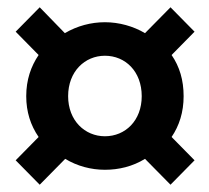

<svg xmlns="http://www.w3.org/2000/svg" viewBox="-20 -593 573 527"><path d="M159 -157C192 -137 230 -127 268 -127C306 -127 344 -136 378 -157L448 -86L514 -153L451 -217C472 -248 484 -285 484 -329C484 -373 473 -410 451 -442L514 -506L448 -573L378 -502C346 -521 307 -532 268 -532C230 -532 192 -522 158 -502L89 -573L23 -506L86 -442C65 -411 52 -374 52 -329C52 -286 64 -249 86 -217L23 -153L89 -86ZM268 -440C324 -440 369 -397 369 -329C369 -262 324 -219 268 -219C213 -219 167 -262 167 -329C167 -397 213 -440 268 -440Z"/></svg>

Font: Falling Sky
Style: Med
Weight: 500
Designer: Paul D. Hunt
Foundry: Adobe Systems Incorporated
Version: Version 1.02